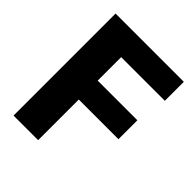

<svg xmlns="http://www.w3.org/2000/svg" viewBox="-200 -829 946 946"><g transform="rotate(45 273.5 -355.5)"><path d="M501.5 -283.2H225.1V0H53.7V-710.9H529.3V-578.6H225.1V-415H501.5Z"/></g></svg>

Font: RobotoDraft
Style: Black
Weight: 900
Designer: Google
Version: Version 2.000980w3; 2014; ttfautohint (v1.1) -l 5 -r 24 -G 4